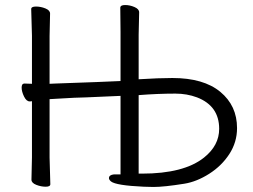

<svg xmlns="http://www.w3.org/2000/svg" viewBox="-20 -731 1007 763"><path d="M590 12 551 11Q441 6 421 -10Q413 -17 413 -23Q413 -36 433 -38H459V-350Q364 -346 322 -344Q274 -343 229.5 -340Q185 -337 177 -337V-105L180 1Q180 11 161.5 11Q143 11 124 3.5Q105 -4 105 -17L107 -106V-329Q104 -328 99 -328H98Q85 -328 75.5 -347.5Q66 -367 66 -383Q66 -399 77 -399H78L107 -398V-589L104 -695Q104 -705 123 -705Q142 -705 160.5 -697.5Q179 -690 179 -677L177 -588V-398Q178 -398 199.5 -399Q221 -400 365 -405Q417 -407 459 -409V-604L458 -700Q458 -711 477 -711Q496 -711 514.5 -703Q533 -695 533 -682L531 -593V-416Q612 -421 665 -421Q789 -421 855.5 -366Q922 -311 922 -222Q922 -166 891.5 -119Q861 -72 811.5 -40.5Q762 -9 713 -1Q632 12 590 12ZM531 -41H544Q711 -41 791 -105Q851 -153 851 -219Q851 -310 763 -344Q723 -359 677 -359Q607 -359 531 -353Z"/></svg>

Font: LXGW WenKai TC
Style: Regular
Weight: 400
Designer: LXGW / Fontworks Inc.
Foundry: LXGW / Fontworks Inc.
Version: Version 1.330